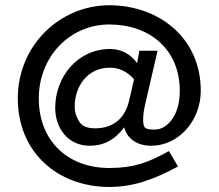

<svg xmlns="http://www.w3.org/2000/svg" viewBox="-20 -618 845 742"><path d="M404.3 -356.4C440.4 -356.4 471.7 -341.8 498 -311.5L479.5 -231.4C462.9 -156.2 413.1 -122.1 347.7 -122.1C316.4 -122.1 295.9 -130.9 285.2 -149.4C274.4 -167 268.6 -185.5 268.6 -205.1C268.6 -285.2 318.4 -356.4 404.3 -356.4ZM402.3 -597.7C213.9 -597.7 48.8 -445.3 48.8 -237.3C48.8 -29.3 203.1 104.5 402.3 104.5C499 104.5 579.1 73.2 668 25.4L632.8 -34.2C553.7 9.8 498 31.2 402.3 31.2C240.2 31.2 129.9 -75.2 129.9 -237.3C129.9 -400.4 251 -523.4 402.3 -523.4C555.7 -523.4 674.8 -429.7 674.8 -266.6C674.8 -168 624 -117.2 578.1 -117.2C540 -117.2 533.2 -122.1 533.2 -157.2C533.2 -173.8 536.1 -194.3 542 -218.8L588.9 -421.9H518.6L509.8 -374C485.4 -409.2 447.3 -428.7 405.3 -428.7C280.3 -428.7 193.4 -321.3 193.4 -201.2C193.4 -123 242.2 -54.7 327.1 -54.7C380.9 -54.7 424.8 -78.1 460 -126C470.7 -83 508.8 -54.7 564.5 -54.7C669.9 -54.7 755.9 -151.4 755.9 -266.6C755.9 -474.6 590.8 -597.7 402.3 -597.7Z"/></svg>

Font: Sen-gleads
Style: Regular
Weight: 400
Designer: Kosal Sen, Philatype
Foundry: Philatype
Version: Version 1.004; ttfautohint (v1.8.3)